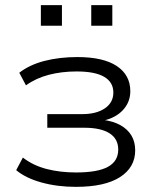

<svg xmlns="http://www.w3.org/2000/svg" viewBox="-20 -719 607 747"><path d="M275 8Q203 8 141.5 -9Q80 -26 43 -57L69 -106Q109 -75 161.5 -61.5Q214 -48 276 -48Q360 -48 400 -70Q440 -92 440 -137Q440 -179 406 -200.5Q372 -222 308 -222H164V-275H300Q355 -275 388 -297.5Q421 -320 421 -359Q421 -399 385.5 -420Q350 -441 278 -441Q220 -441 170 -428Q120 -415 81 -387L55 -436Q95 -467 153 -482Q211 -497 281 -497Q382 -497 434.5 -462Q487 -427 487 -364Q487 -322 458.5 -291Q430 -260 379 -249L378 -253Q420 -248 448.5 -232Q477 -216 491.5 -191.5Q506 -167 506 -134Q506 -68 447 -30Q388 8 275 8ZM335 -619V-699H417V-619ZM139 -619V-699H221V-619Z"/></svg>

Font: Nunito Sans 10pt SemiExpanded Light
Style: Regular
Weight: 300
Width: 6
Designer: Vernon Adams
Foundry: Vernon Adams
Version: Version 3.101;gftools[0.9.27]